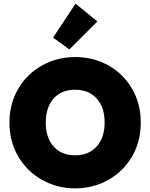

<svg xmlns="http://www.w3.org/2000/svg" viewBox="-20 -1030 827 1057"><path d="M394 7Q295 7 212 -39.5Q129 -86 80.5 -168.5Q32 -251 32 -355Q32 -459 80.5 -541.5Q129 -624 212 -670Q295 -716 394 -716Q494 -716 576.5 -670Q659 -624 707 -541.5Q755 -459 755 -355Q755 -251 707 -168.5Q659 -86 576 -39.5Q493 7 394 7ZM394 -175Q469 -175 512.5 -224Q556 -273 556 -355Q556 -439 512.5 -487.5Q469 -536 394 -536Q318 -536 275 -487.5Q232 -439 232 -355Q232 -272 275 -223.5Q318 -175 394 -175ZM362 -758 272 -823 396 -1010 516 -912Z"/></svg>

Font: Fz Poppins ExtBd
Style: Regular
Weight: 800
Designer: Ninad Kale (Devanagari), Jonny Pinhorn (Latin)
Foundry: Indian Type Foundry
Version: Vit hóa bi Vntype.Com & FontZin.Com